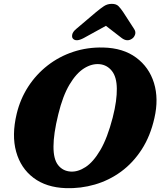

<svg xmlns="http://www.w3.org/2000/svg" viewBox="-20 -961 832 996"><path d="M516 -714.5Q619 -712 686.2 -662.2Q753.5 -612.5 778.8 -530.5Q804 -448.5 781 -348.5Q760 -255 715 -185.5Q670 -116 607.8 -70.5Q545.5 -25 472.2 -3.8Q399 17.5 321.5 15Q220 11.5 153.8 -38.5Q87.5 -88.5 63.8 -174Q40 -259.5 66.5 -370.5Q85 -447.5 126.2 -511.2Q167.5 -575 227.2 -621.5Q287 -668 360.2 -692.2Q433.5 -716.5 516 -714.5ZM346.5 -71Q384 -68.5 424 -94.5Q464 -120.5 500.5 -182.5Q537 -244.5 564.5 -350.5Q576.5 -397.5 581.5 -434.8Q586.5 -472 586 -501Q585.5 -561 560.8 -592.5Q536 -624 497.5 -628Q457 -632 416.2 -606.5Q375.5 -581 340.5 -522.2Q305.5 -463.5 282.5 -368.5Q269.5 -316 263.5 -274.5Q257.5 -233 257.5 -201.5Q257 -135.5 281.5 -104.5Q306 -73.5 346.5 -71ZM666 -761Q640 -742 611 -764L529.5 -827L415 -764Q374 -742 358 -761Q352 -768 354.8 -782Q357.5 -796 375.5 -811L477.5 -897.5Q501 -917 519 -929Q537 -941 560 -941Q583 -941 594.8 -929Q606.5 -917 619.5 -897.5L675.5 -811Q685.5 -796 680.8 -782Q676 -768 666 -761Z"/></svg>

Font: Fraunces 9pt S100
Style: Bold Italic
Weight: 700
Italic angle: -16°
Version: Version 1.000; ttfautohint (v1.8.3)